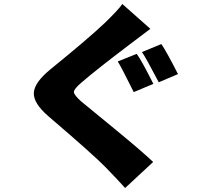

<svg xmlns="http://www.w3.org/2000/svg" viewBox="-20 -853 1040 959"><path d="M663 -584Q690 -546 746 -434L648 -393Q582 -526 568 -546ZM786 -633Q812 -595 869 -483L773 -442Q707 -568 689 -593ZM731 -709Q685 -675 633 -635Q456 -501 385 -439Q349 -408 349 -393Q350 -378 386 -346L553 -209Q687 -99 745 -44L605 86Q573 50 508 -17Q450 -77 221 -273Q146 -338 149 -390Q152 -441 231 -506Q422 -661 504 -739Q573 -806 591 -833Z"/></svg>

Font: KaiGen Gothic KR Heavy
Style: Heavy
Weight: 900
Designer: Ryoko NISHIZUKA  (kana & ideographs); Paul D. Hunt (Latin, Greek & Cyrillic); Wenlong ZHANG  (bopomofo); Sandoll Communi
Foundry: Adobe Systems Incorporated
Version: Version 1.002 March 28, 2018